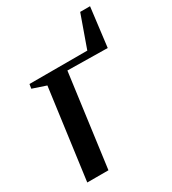

<svg xmlns="http://www.w3.org/2000/svg" viewBox="-165 -754 756 844"><g transform="rotate(-30 213.0 -332.5)"><path d="M375.5 -665H425.5L401 -467L198 -470L135 0H27.5L89 -457L20.5 -480L24 -502H317.5Z"/></g></svg>

Font: Merriweather 144pt Medium
Style: Italic
Weight: 500
Italic angle: -7.8°
Version: Version 2.101